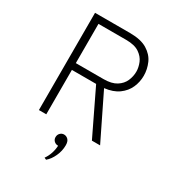

<svg xmlns="http://www.w3.org/2000/svg" viewBox="-221 -825 1087 1197"><g transform="rotate(30 323.0 -227.0)"><path d="M106 0V-700H358Q436.5 -700 482 -672.2Q527.5 -644.5 546.5 -601.2Q565.5 -558 565.5 -511.5Q565.5 -467 547.5 -426.2Q529.5 -385.5 490.5 -357Q451.5 -328.5 389.5 -321.5L546.5 0H487.5L333.5 -319.5H159V0ZM159 -368.5H358.5Q416.5 -368.5 450.2 -389.8Q484 -411 498.2 -443.8Q512.5 -476.5 512.5 -511Q512.5 -541.5 499.2 -573.8Q486 -606 452.5 -628.5Q419 -651 358.5 -651H159ZM299.5 246 285 239.5Q301 217 310.2 190Q319.5 163 321 133Q303 133 291.5 121.8Q280 110.5 280 94.5Q280 76.5 291.5 65Q303 53.5 318.5 53.5Q335.5 53.5 348.2 66.2Q361 79 361 106.5Q361 148 343.2 186.2Q325.5 224.5 299.5 246Z"/></g></svg>

Font: Overpass ExtraLight
Style: Regular
Weight: 250
Designer: Delve Withrington, Dave Bailey, Thomas Jockin
Foundry: Delve Fonts LLC
Version: Version 4.000